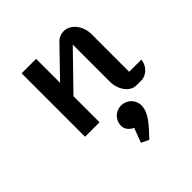

<svg xmlns="http://www.w3.org/2000/svg" viewBox="-205 -667 1094 1094"><g transform="rotate(-45 342.0 -120.5)"><path d="M133.3 0H250V-210L455.1 -420.9V-124C455.1 -55.7 496.1 0 547.9 0H585.9C628.9 0 666.5 -37.6 671.4 -84H572.8V-387.7C572.8 -456.5 525.9 -511.7 473.6 -511.7C442.4 -511.7 421.4 -498 400.9 -474.1L250 -317.9V-511.2H133.3ZM322.3 101.1C322.3 127.9 340.3 149.9 367.2 162.1L334 249.5L379.9 271.5C441.9 205.1 487.3 157.7 487.3 101.1C487.3 55.2 450.2 19 404.8 19C357.9 19 322.3 55.2 322.3 101.1Z"/></g></svg>

Font: Atomic Age
Style: Regular
Weight: 400
Designer: James Grieshaber
Foundry: James Grieshaber
Version: Version 1.002